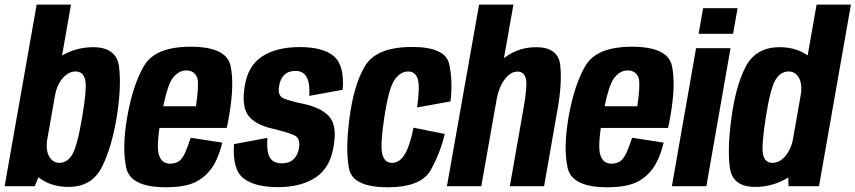

<svg xmlns="http://www.w3.org/2000/svg" viewBox="-46 -805 3698 830"><path d="M-26 0H104L136.5 -78.5L261 -785H112.5ZM250 3Q351 3 394 -82Q437 -167 459 -301Q479.5 -432.5 468.5 -516.8Q457.5 -601 356 -601Q279.5 -601 212.2 -559Q145 -517 133 -447.5L190.5 -387.5Q199.5 -438 225 -467Q250.5 -496 280.5 -496Q313 -496 322 -461.2Q331 -426.5 309.5 -300Q287.5 -170.5 265.8 -135.8Q244 -101 211 -101Q181.5 -101 165.8 -130Q150 -159 159.5 -211.5L80 -149.5Q67 -80 120.2 -38.5Q173.5 3 250 3Z M671 4.5 689 -97.5Q652.5 -97.5 641 -136Q628.5 -174 651 -299.5Q673.5 -428 698.5 -464.5Q724.5 -500.5 759.5 -500.5Q796 -500.5 807.5 -466Q814.5 -435 801 -345.5H645.5L629.5 -252H934Q939.5 -274.5 943.5 -300Q968.5 -439.5 950.5 -521.5Q932 -603 777.5 -603Q625.5 -603 577 -521Q529 -440 504 -300Q481 -166 499.5 -80.5Q517.5 4.5 671 4.5ZM689 -97.5 671 4.5Q748 4.5 792.5 -15Q836 -34 866.5 -74.5Q896.5 -114.5 915 -188.5L778.5 -209.5Q766.5 -173 754.5 -145Q741.5 -117.5 726.5 -107.5Q710.5 -97.5 689 -97.5Z M1156 4Q1254 4 1318 -37.5Q1382 -79 1396.5 -174.5Q1411.5 -262.5 1377.5 -300.8Q1343.5 -339 1268.5 -355.5Q1210.5 -367.5 1181.8 -378.8Q1153 -390 1160.5 -433Q1165 -463 1182.5 -480.8Q1200 -498.5 1231.5 -498.5Q1265 -498.5 1279.8 -471.2Q1294.5 -444 1291 -390.5L1435.5 -417Q1443.5 -524 1396.5 -562.8Q1349.5 -601.5 1249.5 -601.5Q1149 -601.5 1087 -560.8Q1025 -520 1012 -432.5Q997.5 -343 1028.5 -304Q1059.5 -265 1133.5 -248.5Q1195.5 -233.5 1224.5 -221.2Q1253.5 -209 1246.5 -164Q1241.5 -134.5 1223.2 -116.8Q1205 -99 1172.5 -99Q1136 -99 1120.8 -123.5Q1105.5 -148 1110 -209L965.5 -182Q958 -71.5 1007 -33.8Q1056 4 1156 4Z M1630.5 4.5Q1775 4.5 1816.8 -71.2Q1858.5 -147 1876.5 -226L1741.5 -253Q1725.5 -173 1703.2 -137Q1681 -101 1648.5 -101Q1616.5 -101 1606.8 -138.5Q1597 -176 1614.5 -292Q1634 -423.5 1659.5 -459.8Q1685 -496 1718 -496Q1750 -496 1760 -462.8Q1770 -429.5 1757 -340.5L1901.5 -366.5Q1912 -454 1895.8 -528Q1879.5 -602 1735.5 -602Q1581.5 -602 1532 -519.8Q1482.5 -437.5 1464 -288.5Q1447 -156 1462.8 -75.8Q1478.5 4.5 1630.5 4.5Z M1886 0H2034.5L2173.5 -785H2025ZM2158 0H2306L2364.5 -334Q2384.5 -446.5 2375.8 -523.8Q2367 -601 2271 -601Q2181.5 -601 2114 -538Q2046.5 -475 2032 -393.5L2100 -371.5Q2110.5 -428.5 2135.8 -462Q2161 -495.5 2191 -495.5Q2220.5 -495.5 2227.5 -463.8Q2234.5 -432 2216 -330Z M2579 4.5 2597 -97.5Q2560.5 -97.5 2549 -136Q2536.5 -174 2559 -299.5Q2581.5 -428 2606.5 -464.5Q2632.5 -500.5 2667.5 -500.5Q2704 -500.5 2715.5 -466Q2722.5 -435 2709 -345.5H2553.5L2537.5 -252H2842Q2847.5 -274.5 2851.5 -300Q2876.5 -439.5 2858.5 -521.5Q2840 -603 2685.5 -603Q2533.5 -603 2485 -521Q2437 -440 2412 -300Q2389 -166 2407.5 -80.5Q2425.5 4.5 2579 4.5ZM2597 -97.5 2579 4.5Q2656 4.5 2700.5 -15Q2744 -34 2774.5 -74.5Q2804.5 -114.5 2823 -188.5L2686.5 -209.5Q2674.5 -173 2662.5 -145Q2649.5 -117.5 2634.5 -107.5Q2618.5 -97.5 2597 -97.5Z M2858.5 0H3007.5L3112 -596.5H2963ZM2993.5 -769.5 2974 -659H3123L3142.5 -769.5Z M3363 0H3494.5L3632.5 -785H3484L3360 -78.5ZM3219 3Q3296.5 3 3362.8 -38.5Q3429 -80 3442 -149.5L3384 -211.5Q3374.5 -160 3349.2 -130.5Q3324 -101 3293 -101Q3261.5 -101 3253 -135Q3244.5 -169 3264 -295.5Q3284.5 -425 3306.8 -460.5Q3329 -496 3363 -496Q3393.5 -496 3408.5 -467Q3423.5 -438 3415 -387.5L3494 -447.5Q3506.5 -517 3454 -559Q3401.5 -601 3324 -601Q3220 -601 3176 -513.8Q3132 -426.5 3115 -287Q3098 -162.5 3109.2 -79.8Q3120.5 3 3219 3Z"/></svg>

Font: Anybody Condensed
Style: Bold Italic
Weight: 700
Width: 3
Italic angle: -10°
Version: Version 1.113;gftools[0.9.25]